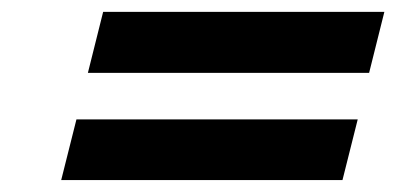

<svg xmlns="http://www.w3.org/2000/svg" viewBox="-20 -513 661 320"><path d="M107.4 -314H576.2L550.8 -212.9H82ZM151.9 -493.2H620.6L595.2 -391.6H126.5Z"/></svg>

Font: Lesson One
Style: Bold Italic
Weight: 700
Italic angle: -14°
Designer: But Ko, Victor Gaultney, Annie Olsen, Julie Remington, Don Collingsworth, Eric Hays, Becca Hirsbrunner
Version: Version 1.100